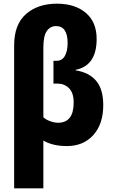

<svg xmlns="http://www.w3.org/2000/svg" viewBox="-20 -785 616 1045"><path d="M285 -643Q348 -643 348 -551Q348 -507 333 -480.5Q318 -454 287 -454H271V-330H294Q330 -330 355.5 -305Q381 -280 381 -227Q381 -117 296 -117Q276 -117 252.5 -125.5Q229 -134 216 -147V-525Q216 -590 235 -616.5Q254 -643 285 -643ZM290 -765Q186 -765 121.5 -708.5Q57 -652 57 -538V240H216V-20Q267 10 344 10Q434 10 488 -50Q542 -110 542 -213Q542 -300 503 -345.5Q464 -391 392 -402V-405Q506 -428 506 -573Q506 -665 447 -715Q388 -765 290 -765Z"/></svg>

Font: Noto Sans Display SemiCondensed Extra
Style: Regular
Weight: 800
Width: 4
Designer: Monotype Design Team
Foundry: Monotype Imaging Inc.
Version: Version 1.900